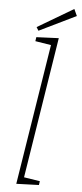

<svg xmlns="http://www.w3.org/2000/svg" viewBox="-61 -956 422 991"><g transform="rotate(5 149.5 -460.5)"><path d="M100 -761 216 -766 100 -35 183 -22 180 -2 63 2 179 -727 97 -740ZM299 -888 108 -795 97 -813 283 -923Z"/></g></svg>

Font: Bitter Pro ExtraLight
Style: Italic
Weight: 275
Italic angle: -9°
Designer: Sol Matas, and Bitter project Authors
Foundry: Sol Matas
Version: Version 1.010